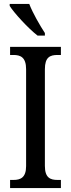

<svg xmlns="http://www.w3.org/2000/svg" viewBox="-20 -951 358 971"><path d="M170 -771H207V-784C182 -822 145 -886 128 -931H29V-921C51 -886 123 -807 170 -771ZM31 0H288V-41H271C234 -41 207 -52 207 -112V-601C207 -662 233 -673 271 -673H288V-714H31V-673H48C83 -673 112 -662 112 -601V-111C112 -52 83 -41 48 -41H31Z"/></svg>

Font: Noto Serif Ethiopic Cn
Style: Regular
Weight: 400
Width: 3
Designer: Monotype Design Team
Foundry: Monotype Imaging Inc.
Version: Version 2.102